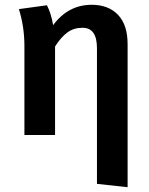

<svg xmlns="http://www.w3.org/2000/svg" viewBox="-20 -564 622 802"><path d="M513 218 385 204V-363Q385 -448 325 -448Q288 -448 261.5 -428.5Q235 -409 210 -370V0H82V-371Q82 -452 59 -526L176 -542Q193 -510 202 -459Q265 -544 363 -544Q433 -544 473 -502Q513 -460 513 -380Z"/></svg>

Font: Trujillo Medium
Style: Regular
Weight: 500
Designer: Fira Sans original fonts by bBox Type GmbH, Carrois Corporate GbR, & Edenspiekermann AG / Changes by Cristiano Sobral
Foundry: Fira Sans original fonts by bBox Type GmbH, Carrois Corporate GbR, & Edenspiekermann AG / Changes by Cristiano Sobral
Version: Version 4.301;October 17, 2021;FontCreator 14.0.0.2814 64-bi